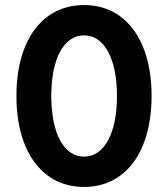

<svg xmlns="http://www.w3.org/2000/svg" viewBox="-20 -730 665 760"><path d="M313 10C477 10 580 -129 580 -350C580 -571 477 -710 313 -710C148 -710 45 -571 45 -350C45 -129 148 10 313 10ZM313 -110C232 -110 183 -203 183 -350C183 -497 232 -590 313 -590C393 -590 443 -497 443 -350C443 -203 393 -110 313 -110Z"/></svg>

Font: Goli SemiBold
Style: Regular
Weight: 600
Designer: jaikishan Patel
Foundry: MagicType
Version: Version 1.000;Glyphs 3.2 (3242)